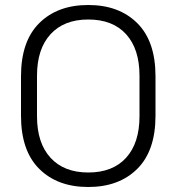

<svg xmlns="http://www.w3.org/2000/svg" viewBox="-20 -734 706 768"><path d="M333 14Q210 14 137 -58.5Q64 -131 64 -271V-429Q64 -569 137 -641.5Q210 -714 333 -714Q456 -714 529 -641.5Q602 -569 602 -429V-271Q602 -131 529 -58.5Q456 14 333 14ZM333 -44Q431 -44 484.5 -103Q538 -162 538 -269V-431Q538 -538 484.5 -597Q431 -656 333 -656Q236 -656 182 -597Q128 -538 128 -431V-269Q128 -162 182 -103Q236 -44 333 -44Z"/></svg>

Font: Space Grotesk Variable Light
Style: Regular
Weight: 300
Designer: Florian Karsten
Foundry: Florian Karsten
Version: Version 2.000